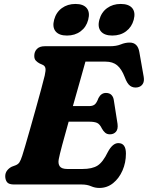

<svg xmlns="http://www.w3.org/2000/svg" viewBox="-20 -934 749 972"><path d="M393.5 0H51.5Q24.5 0 15.5 -12Q6.5 -24 6.5 -42Q6.5 -58.5 16 -70.8Q25.5 -83 39.5 -90L59.5 -97.5Q72 -102.5 78.5 -112.5Q85 -122.5 92.5 -145.5Q96.5 -157 107.2 -193.8Q118 -230.5 132.2 -280.5Q146.5 -330.5 161.2 -383.5Q176 -436.5 188.2 -481.5Q200.5 -526.5 206.5 -552Q212.5 -578.5 209.8 -589.5Q207 -600.5 197.5 -605L180 -613Q170.5 -618 162 -626.5Q153.5 -635 153.5 -651Q153.5 -672.5 167 -686.2Q180.5 -700 206.5 -700H536.5Q569 -700 591.5 -709.2Q614 -718.5 636.5 -718.5Q677.5 -718.5 685.5 -670L707.5 -545Q711.5 -522 702.2 -508.2Q693 -494.5 675 -491.5Q654 -488.5 638.8 -499.5Q623.5 -510.5 611.5 -543.5Q595.5 -585 573 -603.5Q550.5 -622 514.5 -622H412.5Q404 -590 386.2 -528.2Q368.5 -466.5 349 -397H432.5Q448.5 -397 458.8 -404.5Q469 -412 478.5 -437.5Q492 -463.5 516.5 -463.5Q534.5 -463.5 544.5 -453Q554.5 -442.5 556.5 -425L575 -307Q578.5 -280 567 -267Q555.5 -254 536.5 -254Q521.5 -254 512 -262.5Q502.5 -271 496 -283Q485 -306 471 -312Q457 -318 431 -318H327.5Q309 -253 295 -200.5Q281 -148 277.5 -128.5Q273 -105.5 282.5 -92Q292 -78.5 321.5 -78.5H397Q447 -78.5 474 -95.8Q501 -113 526 -164.5Q550 -209.5 579 -209.5Q617.5 -209.5 617.5 -156.5Q617.5 -110.5 600.2 -71Q583 -31.5 552.8 -7Q522.5 17.5 483 17.5Q461 17.5 441 8.8Q421 0 393.5 0ZM319 -754Q279 -754 261.5 -775.2Q244 -796.5 254 -834Q264 -871.5 293 -892.8Q322 -914 362 -914Q402 -914 419.2 -892.8Q436.5 -871.5 426.5 -834Q417 -797 388.2 -775.5Q359.5 -754 319 -754ZM548.5 -754Q508.5 -754 490.8 -775.2Q473 -796.5 483 -834Q493 -871.5 522 -892.8Q551 -914 591 -914Q632 -914 649.5 -892.8Q667 -871.5 657 -834Q647 -797 618.2 -775.5Q589.5 -754 548.5 -754Z"/></svg>

Font: Fraunces 9pt SuperSoft
Style: Bold Italic
Weight: 700
Italic angle: -16°
Version: Version 1.000;[b76b70a41]